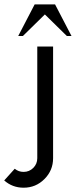

<svg xmlns="http://www.w3.org/2000/svg" viewBox="-124 -665 352 890"><path d="M-14.6 205.1Q-66.4 205.1 -104.5 171.4L-55.7 117.2Q-38.1 131.8 -14.6 131.8Q11.7 131.8 30.3 113.3Q48.8 94.7 48.8 68.4V-449.2H122.1V68.4Q122.1 125 82 165Q42 205.1 -14.6 205.1ZM207.5 -498H186L84 -598.1L-18.1 -498H-39.6L36.6 -644.5H131.3Z"/></svg>

Font: Catrinity
Style: Regular
Weight: 400
Designer: Alexander Lange
Foundry: High-Logic / Made with FontCreator
Version: Version 2.090;May 20, 2024;FontCreator 15.0.0.2974 64-bit